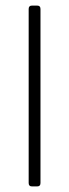

<svg xmlns="http://www.w3.org/2000/svg" viewBox="-20 -663 247 683"><path d="M124 -631V-12Q124 0 113 0H93Q82 0 82 -12V-631Q82 -643 93 -643H113Q124 -643 124 -631Z"/></svg>

Font: Rajdhani
Style: Regular
Weight: 400
Designer: Satya Rajpurohit, Jyotish Sonowal
Foundry: Indian Type Foundry
Version: Version 1.201 February 1, 2022